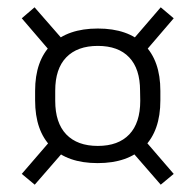

<svg xmlns="http://www.w3.org/2000/svg" viewBox="-20 -572 534 525"><path d="M247 -126Q164.5 -126 120.2 -170.2Q76 -214.5 76 -297.5V-323.5Q76 -406 120.5 -450Q165 -494 247.5 -494Q330 -494 374.2 -450Q418.5 -406 418.5 -323.5V-297.5Q418.5 -214.5 374 -170.2Q329.5 -126 247 -126ZM247.5 -173Q303.5 -173 333.5 -204.5Q363.5 -236 363.5 -296.5L363 -324Q363 -384 333.2 -415.2Q303.5 -446.5 247.5 -446.5Q191.5 -446.5 161.2 -415.2Q131 -384 131 -324V-296.5Q131 -236 161.2 -204.5Q191.5 -173 247.5 -173ZM368 -197.5 455 -96.5 419.5 -67 333 -166.5ZM161.5 -166.5 75 -67 39.5 -96.5 127.5 -198.5ZM124 -423.5 39.5 -522 74.5 -552 160.5 -453.5ZM333 -451.5 419.5 -552 455 -522 368 -420.5Z"/></svg>

Font: Anek Telugu Medium Light
Style: Regular
Weight: 300
Version: Version 1.003